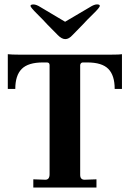

<svg xmlns="http://www.w3.org/2000/svg" viewBox="-20 -844 584 864"><path d="M15.1 -443.8V-600.1Q33.2 -598.1 63 -598.1H481.9Q519 -598.1 528.8 -600.1V-443.8H496.1Q496.1 -504.9 467.5 -533.9Q439 -563 373 -563H353Q343.3 -563 340.8 -551.8V-57.1Q340.8 -35.2 360.8 -35.2L414.1 -37.1V0H129.9V-37.1L184.1 -35.2Q203.1 -35.2 203.1 -60.1V-550.8Q203.1 -563 190.9 -563H172.9Q106.9 -563 77.9 -533.9Q48.8 -504.9 48.8 -443.8ZM353 -733.9 306.2 -686Q290 -668 273.9 -668Q257.8 -668 240.2 -686L192.9 -733.9Q176.8 -752 147 -781.5Q117.2 -811 117.2 -817.4Q117.2 -823.7 130.1 -824Q143.1 -824.2 162.1 -812L272.9 -746.1L384.8 -812Q403.8 -824.2 416.5 -824.2Q429.2 -824.2 429.2 -817.4Q429.2 -810.5 399.2 -781.2Q369.1 -752 353 -733.9Z"/></svg>

Font: Unna-Bold
Style: Bold
Weight: 700
Designer: Jorge de Buen U.
Foundry: Omnibus-Type
Version: Version 2.006;PS 002.006;hotconv 1.0.70;makeotf.lib2.5.58329